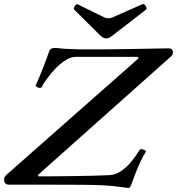

<svg xmlns="http://www.w3.org/2000/svg" viewBox="-48 -909 871 945"><path d="M582 16 527 9Q498 5 456.5 3Q415 1 353 0.5Q291 0 201 0H-3Q-28 0 -28 -26Q-28 -35 -18 -47L634 -622L631 -629H324Q300 -629 273.5 -612Q247 -595 223.5 -570Q200 -545 182 -520Q164 -495 157 -480Q155 -476 147.5 -476.5Q140 -477 133.5 -481Q127 -485 128 -489Q147 -532 163 -572.5Q179 -613 194 -656Q199 -673 222 -673Q226 -673 232.5 -672.5Q239 -672 248 -671Q260 -669 298.5 -667.5Q337 -666 377 -666Q493 -666 580.5 -667.5Q668 -669 720 -670Q772 -671 781 -671Q803 -671 803 -651Q803 -637 790 -628L139 -48L141 -41Q234 -41 328 -42.5Q422 -44 491 -47Q522 -49 549.5 -68Q577 -87 600 -115.5Q623 -144 640 -172Q643 -176 651 -174.5Q659 -173 665.5 -169Q672 -165 669 -161Q656 -141 642 -110.5Q628 -80 616.5 -50Q605 -20 598 0Q592 18 582 16ZM474 -720Q462 -720 449 -731L318 -861Q314 -865 316.5 -872Q319 -879 324.5 -884.5Q330 -890 334 -888L466 -823Q474 -819 485 -819Q496 -819 505 -823L652 -888Q658 -891 664 -885.5Q670 -880 672.5 -872.5Q675 -865 670 -861L499 -729Q486 -720 474 -720Z"/></svg>

Font: Junicode SmExp
Style: Bold Italic
Weight: 700
Width: 6
Italic angle: -11°
Designer: Peter S. Baker
Version: Version 2.205; ttfautohint (v1.8.4)